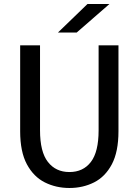

<svg xmlns="http://www.w3.org/2000/svg" viewBox="-20 -926 690 957"><path d="M326 11Q259 11 203.2 -17Q147.5 -45 114 -107.2Q80.5 -169.5 80.5 -272V-700H179.5V-276.5Q179.5 -169 218.8 -118.8Q258 -68.5 326 -68.5Q394.5 -68.5 433 -118.8Q471.5 -169 471.5 -276.5V-700H570.5V-272Q570.5 -169.5 537.5 -107.2Q504.5 -45 449 -17Q393.5 11 326 11ZM362.5 -764H269L416 -906H525.5Z"/></svg>

Font: Trispace
Style: Regular
Weight: 400
Designer: Tyler Finck
Foundry: Etcetera Type Company
Version: Version 1.210; ttfautohint (v1.8.3)